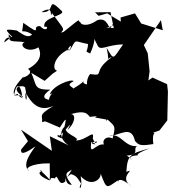

<svg xmlns="http://www.w3.org/2000/svg" viewBox="-40 -600 836 933"><path d="M237 -256C207 -266 229 -336 301 -363C263 -327 325 -420 297 -351C336 -416 312 -400 388 -386C385 -340 368 -356 398 -340C445 -441 393 -450 432 -384C445 -346 478 -384 558 -384C506 -310 515 -306 478 -368C500 -272 463 -315 503 -322C402 -250 475 -229 399 -240C387 -234 363 -168 413 -166C401 -198 355 -185 367 -206C315 -156 296 -187 358 -137C310 -186 274 -181 318 -206C306 -218 215 -184 202 -141C278 -174 202 -161 198 -115C142 -125 206 -166 205 -164C122 -165 141 -181 112 -246L177 -207L216 -242ZM63 126C56 164 108 128 132 111C126 123 58 199 102 231C65 213 151 186 220 196C190 160 207 230 201 277C124 245 158 227 170 234C134 218 158 223 202 274C210 275 197 259 227 267C241 235 242 313 277 282C286 222 265 300 309 298C247 220 314 243 318 209C270 293 274 265 305 246C337 255 339 272 354 292C335 324 365 327 352 256C402 312 453 273 449 243C479 323 477 314 532 277C537 302 520 239 601 307C527 261 628 214 574 235C579 154 592 146 687 121C594 156 645 156 625 155C552 161 635 196 576 156C643 151 603 124 626 110C564 116 546 41 490 61C543 59 598 5 616 85C635 106 643 110 705 100C696 29 724 55 704 45L735 34L773 -15L776 -155L772 -191L701 -223L681 -209L687 -253L678 -341L659 -381L742 -502L751 -453L646 -486L616 -535L546 -515L547 -495L481 -535L439 -523L422 -540L497 -541L518 -438L520 -410C582 -459 543 -464 476 -465C537 -476 527 -521 498 -466C488 -452 485 -520 433 -502C371 -458 341 -493 357 -488C327 -495 374 -529 269 -445C245 -434 235 -459 249 -433C276 -466 277 -447 213 -536C196 -497 231 -584 161 -541C239 -535 178 -627 261 -546C277 -523 162 -516 176 -469C200 -478 189 -437 155 -473C106 -476 176 -416 73 -489C66 -418 57 -469 116 -433C95 -410 66 -437 41 -452C-21 -460 -20 -460 31 -410C37 -449 -15 -393 -20 -394C-5 -447 47 -387 2 -434C2 -388 18 -404 80 -395C48 -384 90 -337 147 -370C154 -353 175 -308 96 -265C132 -241 63 -217 72 -226C49 -199 18 -167 29 -139C42 -217 67 -172 68 -123C31 -143 62 -150 27 -136C92 -142 47 -120 72 -130C1 -179 72 -190 82 -175C101 -87 77 -114 85 -150C126 -70 171 -65 219 -85C140 -37 170 -40 164 -7C190 -10 158 -19 251 20C294 -50 280 -18 260 72C212 56 262 52 244 64C286 31 319 -28 288 32C334 -11 330 -65 283 -38C382 -74 386 -40 397 -32C469 -43 480 -22 476 -6C490 -73 495 -58 436 -48C472 -49 441 -43 422 -29L484 -18C521 16 522 13 507 73C483 59 454 76 465 102C422 96 395 166 403 90C464 113 361 94 432 88C419 115 406 47 410 77C422 21 385 81 329 83C355 66 259 53 281 10C245 34 251 82 297 108L202 62L212 133L62 30L96 86Z"/></svg>

Font: Hussar Lance
Style: Regular
Weight: 700
Foundry: Cannot Into Space Fonts, PlusOne Fonts
Version: Version 2.27